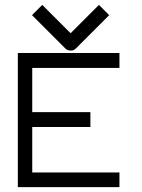

<svg xmlns="http://www.w3.org/2000/svg" viewBox="-20 -815 580 786"><path d="M406 -774 427 -753 290 -616Q282 -608 270 -608Q256 -608 248 -616L111 -753L132 -774L153 -795L269 -679L385 -795ZM53 -598H469V-537H112V-356H350V-295H112V-109H469V-49H53Z"/></svg>

Font: IBM 3270
Style: Regular
Weight: 400
Monospace: yes
Version: Version 2.3.1